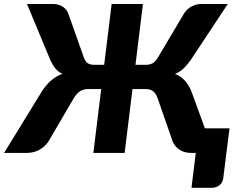

<svg xmlns="http://www.w3.org/2000/svg" viewBox="-62 -748 1162 939"><path d="M199 -728.5Q223 -728.5 242.2 -717Q261.5 -705.5 271 -684.5L348 -467Q356 -445 368.2 -438Q380.5 -431 397.5 -431H447.5L484 -728.5H637L600.5 -431H652Q669 -431 683 -438Q697 -445 710.5 -467L839.5 -684.5Q854 -705.5 876.2 -717Q898.5 -728.5 922.5 -728.5H1052L870 -453.5Q852.5 -429 835 -412.5Q817.5 -396 794 -386.5Q820 -376.5 839.2 -356.8Q858.5 -337 873 -304L940 -120.5H1060.5L1029.5 126Q1027 145.5 1011.2 158Q995.5 170.5 973 170.5H874.5L895.5 0H876Q840.5 0 817.5 -14.5Q794.5 -29 783 -54.5L707.5 -271.5Q698.5 -294 684.8 -303.2Q671 -312.5 650 -312.5H586L547.5 0H394.5L433 -312.5H369Q348 -312.5 332 -303.2Q316 -294 301 -271.5L174 -54.5Q156 -29 129 -14.5Q102 0 67 0H-42L144.5 -304Q167 -337 191 -357Q215 -377 243.5 -387Q222.5 -396.5 209.2 -412.8Q196 -429 184.5 -453.5L70 -728.5Z"/></svg>

Font: Lato Black
Style: Italic
Weight: 900
Italic angle: -7°
Designer: Lukasz Dziedzic
Foundry: tyPoland Lukasz Dziedzic
Version: Version 2.007; 2014-02-27